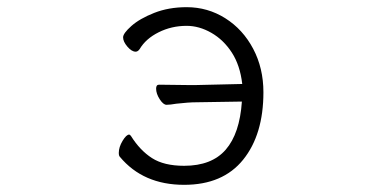

<svg xmlns="http://www.w3.org/2000/svg" viewBox="-20 -502 1040 535"><path d="M471 -213Q454 -210 444 -210Q435 -210 425 -225.5Q415 -241 415 -255Q415 -266 423 -266L504 -265H526L655 -268Q649 -320 626 -355.5Q603 -391 569 -410.5Q535 -430 500 -430Q458 -430 422 -412Q386 -394 369 -365Q364 -358 358 -358Q347 -358 335 -372Q323 -386 323 -398Q323 -409 346 -429.5Q369 -450 409.5 -466Q450 -482 500 -482Q559 -482 608 -451Q657 -420 685.5 -366Q714 -312 714 -245Q714 -127 657.5 -57Q601 13 493 13Q379 13 314 -65Q311 -68 311 -76Q311 -92 321.5 -109.5Q332 -127 340 -127Q342 -127 345 -123Q370 -83 403.5 -61.5Q437 -40 493 -40Q570 -40 609 -85Q648 -130 654 -219L527 -217Q506 -217 471 -213Z"/></svg>

Font: JyunsaiKaai Light
Style: Regular
Weight: 300
Designer: Fontworks Inc.
Version: Version 0.030;April 7, 2024;FontCreator 14.0.0.2901 64-bit